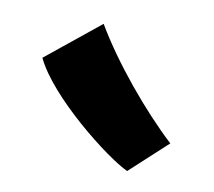

<svg xmlns="http://www.w3.org/2000/svg" viewBox="-44 -932 413 370"><g transform="rotate(10 162.5 -747.5)"><path d="M225.6 -611.3 298.3 -678.2C241.2 -731 172.4 -813.5 131.8 -882.8L26.9 -797.9C60.1 -727.1 184.6 -629.9 225.6 -611.3Z"/></g></svg>

Font: Merriweather Sans
Style: Bold
Weight: 700
Designer: Eben Sorkin ( eben@eyebytes.com )
Foundry: Eben Sorkin
Version: Version 1.003